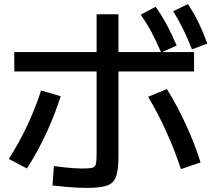

<svg xmlns="http://www.w3.org/2000/svg" viewBox="-20 -875 1040 940"><path d="M405 45Q384 45 354.5 43.5Q325 42 294 39Q263 36 237 33L244 -62Q266 -59 291.5 -56Q317 -53 341 -51.5Q365 -50 383 -50Q416 -50 431 -53.5Q446 -57 449.5 -72.5Q453 -88 453 -122V-805H560V-110Q560 -45 548.5 -11.5Q537 22 504 33.5Q471 45 405 45ZM23 -97Q74 -176 115 -264Q156 -352 181 -432L277 -404Q251 -320 209 -228Q167 -136 112 -50ZM866 -47Q836 -138 793.5 -232Q751 -326 705 -401L797 -439Q847 -359 890 -265.5Q933 -172 962 -80ZM50 -525V-620H930V-525ZM769 -618Q745 -674 721.5 -718Q698 -762 669 -803L742 -842Q773 -798 797.5 -752Q822 -706 845 -652ZM920 -633Q898 -689 876 -733.5Q854 -778 828 -820L900 -855Q930 -810 952.5 -763.5Q975 -717 995 -662Z"/></svg>

Font: M PLUS 1 Code Medium
Style: Regular
Weight: 500
Designer: Coji Morishita
Foundry: UNDERFOREST DESIGN
Version: Version 1.002